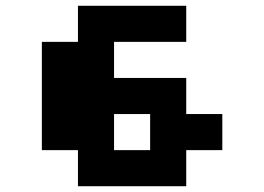

<svg xmlns="http://www.w3.org/2000/svg" viewBox="-20 -645 915 665"><path d="M250 0V-125H125V-500H250V-625H625V-500H375V-375H625V-250H750V-125H625V0ZM375 -125H500V-250H375Z"/></svg>

Font: Silkscreen
Style: Bold
Weight: 700
Designer: Jason Kottke
Foundry: Jason Kottke
Version: Version 1.001; ttfautohint (v1.8.4.7-5d5b)